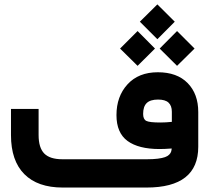

<svg xmlns="http://www.w3.org/2000/svg" viewBox="-20 -842 939 862"><path d="M607.9 -744.6 686.5 -822.3 764.6 -744.6 686.5 -666ZM696.8 -624 774.9 -702.6 853.5 -624 774.9 -546.4ZM519 -624 597.7 -702.6 675.8 -624 597.7 -546.4ZM502.9 -325.2Q502.9 -409.2 552.5 -463.4Q602.1 -517.6 688.5 -517.6Q774.9 -517.6 822.5 -469Q870.1 -420.4 870.1 -338.9V-183.1Q870.1 0 637.7 0H261.7Q148.9 0 89.1 -60.3Q29.3 -120.6 29.3 -235.4V-333.5V-353H48.8H133.8H153.3V-333.5V-235.8Q153.3 -178.7 178.7 -152.8Q204.1 -127 260.3 -127H639.2Q668 -127 688.5 -129.6Q709 -132.3 720.7 -136.5Q732.4 -140.6 739.3 -147.5Q746.1 -154.3 748 -160.4Q750 -166.5 751 -175.3Q719.2 -172.9 696.3 -172.9Q602.1 -172.9 552.5 -209.2Q502.9 -245.6 502.9 -325.2ZM689.5 -395Q654.8 -395 638.7 -379.4Q622.6 -363.8 622.6 -330.6Q622.6 -306.6 636.7 -299.3Q650.9 -292 700.2 -292Q724.1 -292 751.5 -294.9V-340.3Q751.5 -367.2 736.8 -381.1Q722.2 -395 689.5 -395Z"/></svg>

Font: Shabnam FD-WOL
Style: Bold-FD-WOL
Weight: 700
Foundry: DejaVu fonts team - Redesigned by Saber Rastikerdar - Based on Vazir font
Version: Version 5.0.0